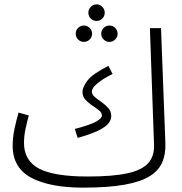

<svg xmlns="http://www.w3.org/2000/svg" viewBox="-20 -839 834 880"><path d="M360 21Q210 21 124 -24Q38 -69 38 -172Q38 -208 46.5 -248.5Q55 -289 65 -323L112 -310Q105 -285 97.5 -250.5Q90 -216 90 -184Q90 -103 158.5 -66.5Q227 -30 382 -30Q496 -30 563 -44.5Q630 -59 659 -91Q688 -123 686 -176L667 -710H718L738 -183Q740 -134 724 -96Q708 -58 667 -32Q626 -6 551 7.5Q476 21 360 21ZM336 -207 323 -248Q395 -267 421 -282Q447 -297 447 -309Q447 -323 433.5 -333.5Q420 -344 402.5 -355.5Q385 -367 371.5 -382Q358 -397 358 -418Q358 -440 381.5 -470.5Q405 -501 477 -537L496 -500Q453 -479 427 -457.5Q401 -436 401 -419Q401 -406 414.5 -394.5Q428 -383 445.5 -371Q463 -359 476.5 -343.5Q490 -328 490 -307Q490 -290 477 -273.5Q464 -257 430.5 -240.5Q397 -224 336 -207ZM423 -743Q407 -743 396 -754Q385 -765 385 -781Q385 -796 396 -807.5Q407 -819 423 -819Q438 -819 449 -807.5Q460 -796 460 -781Q460 -765 449 -754Q438 -743 423 -743ZM364 -647Q349 -647 338 -658Q327 -669 327 -684Q327 -700 338 -711Q349 -722 364 -722Q380 -722 391 -711Q402 -700 402 -684Q402 -669 391 -658Q380 -647 364 -647ZM481 -647Q466 -647 455 -658Q444 -669 444 -684Q444 -700 455 -711Q466 -722 481 -722Q497 -722 508 -711Q519 -700 519 -684Q519 -669 508 -658Q497 -647 481 -647Z"/></svg>

Font: Noto Sans Arabic UI SmCn Lt
Style: Regular
Weight: 300
Width: 4
Designer: Monotype Design Team, Nadine Chahine and Nizar Qandah
Foundry: Monotype Imaging Inc.
Version: Version 2.010; ttfautohint (v1.8.4.7-5d5b)